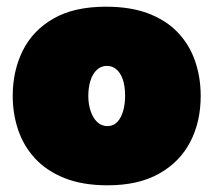

<svg xmlns="http://www.w3.org/2000/svg" viewBox="-20 -538 638 574"><path d="M302 16Q226.5 16 172.5 -5.8Q118.5 -27.5 84.2 -65Q50 -102.5 34 -150.5Q18 -198.5 18 -251Q18 -326 48 -386.5Q78 -447 139.8 -482.5Q201.5 -518 297 -518Q370.5 -518 424 -497.5Q477.5 -477 512 -440.5Q546.5 -404 563.2 -355.5Q580 -307 580 -251Q580 -174 548.8 -113.8Q517.5 -53.5 455.5 -18.8Q393.5 16 302 16ZM301 -161Q319 -161 330.8 -173.5Q342.5 -186 348.2 -206.5Q354 -227 354 -251Q354 -281.5 346.8 -301.5Q339.5 -321.5 327.2 -331.2Q315 -341 300 -341Q282 -341 269.5 -329.2Q257 -317.5 250.5 -297.2Q244 -277 244 -251Q244 -227 250.8 -206.5Q257.5 -186 270.2 -173.5Q283 -161 301 -161Z"/></svg>

Font: Commissioner Thin Black
Style: Regular
Weight: 900
Version: Version 1.000